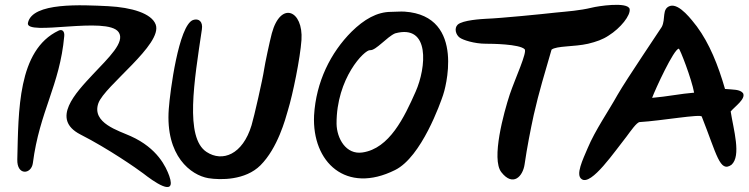

<svg xmlns="http://www.w3.org/2000/svg" viewBox="-20 -715 3031 777"><path d="M560 -13C597 16 697 89 665 -3C652 -39 618 -115 509 -164C461 -186 350 -217 378 -297C403 -368 640 -536 610 -616C593 -661 513 -685 418 -690C313 -695 110 -707 93 -622C82 -567 414 -651 460 -585C488 -545 419 -481 356 -414C285 -338 185 -233 305 -171C419 -113 535 -32 560 -13ZM50 -70C48 -3 107 -9 113 -55C140 -265 222 -369 240 -569C242 -589 231 -598 217 -591C51 -512 55 -265 50 -70Z M1200 -553C1208 -673 1116 -713 1080 -580C1071 -546 1052 -456 1049 -435C1043 -394 1008 -241 998 -208C962 -89 880 -58 816 -100C727 -158 766 -387 797 -596C802 -628 784 -642 761 -634C703 -612 668 -344 663 -274C649 -83 753 -6 823 6C872 14 973 15 1034 -46C1104 -116 1135 -233 1145 -268C1165 -333 1195 -480 1200 -553Z M1563 -667C1505 -667 1453 -636 1403 -587C1318 -502 1259 -384 1251 -248C1242 -58 1381 72 1579 -27C1686 -80 1763 -300 1773 -330C1778 -342 1871 -651 1617 -668C1601 -669 1579 -667 1563 -667ZM1662 -344C1616 -240 1556 -114 1447 -98C1380 -88 1343 -155 1342 -214C1341 -399 1456 -515 1478 -512C1501 -510 1546 -566 1579 -580C1722 -619 1705 -441 1662 -344Z M2528 -679C2519 -709 2398 -690 2375 -684C2325 -672 2278 -669 2228 -664C2175 -658 2005 -641 1947 -639C1931 -638 1852 -634 1832 -615C1817 -600 1825 -574 1840 -563C1853 -553 1900 -538 1946 -538C1969 -538 2081 -537 2103 -516C2115 -505 2065 -398 2043 -333C2019 -260 1967 -71 2009 -18C2056 42 2096 -1 2103 -50C2113 -119 2127 -190 2140 -250C2161 -343 2186 -424 2212 -514C2232 -530 2303 -525 2360 -538C2393 -546 2419 -555 2443 -571C2491 -601 2533 -653 2528 -679Z M2914 -355C2886 -452 2851 -539 2800 -608C2781 -632 2730 -702 2692 -691C2657 -680 2675 -638 2658 -606C2651 -594 2517 -397 2479 -331C2443 -266 2389 -189 2358 -115C2339 -70 2308 -7 2334 10C2373 38 2468 -103 2516 -163C2531 -183 2557 -221 2569 -221C2655 -226 2818 -255 2820 -243C2881 -89 2893 -15 2940 -48C2981 -84 2948 -192 2937 -264C2955 -285 2999 -315 2987 -338C2974 -354 2947 -352 2914 -355ZM2619 -319C2632 -354 2707 -517 2727 -518C2731 -519 2779 -396 2789 -340C2736 -336 2679 -324 2619 -319Z"/></svg>

Font: Carybe
Style: Regular
Weight: 400
Designer: Genilson Lima Santos
Foundry: Genilson Lima Santos
Version: Version 1.010;PS 001.010;hotconv 1.0.70;makeotf.lib2.5.58329